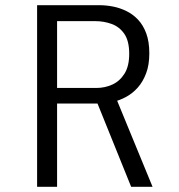

<svg xmlns="http://www.w3.org/2000/svg" viewBox="-20 -720 690 740"><path d="M123 0V-700H363Q388.5 -700 415.5 -694.8Q442.5 -689.5 467.5 -677.2Q492.5 -665 512.2 -644Q532 -623 543.8 -591Q555.5 -559 555.5 -514.5Q555.5 -470 543.2 -437.5Q531 -405 511 -382.5Q491 -360 466 -346.5Q441 -333 414.8 -327Q388.5 -321 365.5 -321H200V0ZM485.5 0 346.5 -344 423 -352.5 568 0ZM200 -381H351.5Q384 -381 412.8 -394Q441.5 -407 459.8 -436Q478 -465 478 -512.5Q478 -562.5 459 -589.8Q440 -617 410 -627.8Q380 -638.5 348 -638.5H200Z"/></svg>

Font: Trispace Thin Light
Style: Regular
Weight: 300
Version: Version 1.210